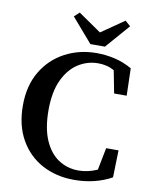

<svg xmlns="http://www.w3.org/2000/svg" viewBox="-96 -951 820 1039"><g transform="rotate(10 313.5 -431.5)"><path d="M383 17Q285 17 207.5 -24.5Q130 -66 85.5 -144.5Q41 -223 41 -332Q41 -441 87.5 -519Q134 -597 212.5 -638.5Q291 -680 386 -680Q435 -680 484 -669Q533 -658 581 -631L585 -481H516L492 -605Q470 -617 448 -622Q426 -627 404 -627Q344 -627 293.5 -594.5Q243 -562 212.5 -496.5Q182 -431 182 -331Q182 -232 210.5 -166.5Q239 -101 288 -69Q337 -37 398 -37Q449 -37 501 -60L525 -182H593L589 -33Q546 -9 494 4Q442 17 383 17ZM257 -880 383 -793 509 -880 538 -854 423 -722H343L229 -854Z"/></g></svg>

Font: Source Serif Pro Semibold
Style: Regular
Weight: 600
Designer: Frank Grießhammer
Foundry: Adobe Systems Incorporated
Version: Version 3.000;hotconv 1.0.109;makeotfexe 2.5.65596